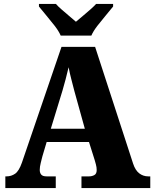

<svg xmlns="http://www.w3.org/2000/svg" viewBox="-20 -951 780 971"><path d="M7 0V-59H13Q37 -59 56.5 -72.5Q76 -86 91 -129L291 -714H461L653 -124Q664 -90 684 -74.5Q704 -59 730 -59H740V0H392V-59H430Q445 -59 457 -65.5Q469 -72 469 -91Q469 -105 465 -119.5Q461 -134 459 -141L430 -233H216L194 -159Q191 -147 186 -127Q181 -107 181 -92Q181 -77 188.5 -68Q196 -59 216 -59H262V0ZM237 -300H409L356 -491Q349 -519 341 -549Q333 -579 327 -611Q312 -547 296 -493ZM287 -771Q277 -794 256.5 -820.5Q236 -847 214 -873Q192 -899 177 -918V-931H263Q272 -920 291 -903.5Q310 -887 330 -870Q350 -853 364 -841Q378 -853 398.5 -870Q419 -887 437.5 -903.5Q456 -920 466 -931H552V-918Q537 -899 515 -873Q493 -847 472.5 -820.5Q452 -794 442 -771Z"/></svg>

Font: Noto Serif Myanmar SemiCondensed Black
Style: Regular
Weight: 900
Width: 4
Designer: Ben Mitchell and the Monotype Design Team
Foundry: Monotype Imaging Inc.
Version: Version 2.106; ttfautohint (v1.8.4.7-5d5b)